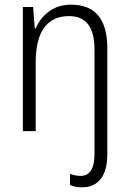

<svg xmlns="http://www.w3.org/2000/svg" viewBox="-20 -562 554 823"><path d="M280 231V183Q303 192 326 192Q355 192 370 168.5Q385 145 385 99V-351Q385 -493 276 -493Q206 -493 169.5 -443.5Q133 -394 133 -294V0H78V-532H122L129 -440H133Q152 -485 191 -513.5Q230 -542 285 -542Q440 -542 440 -355V99Q440 168 412 204.5Q384 241 332 241Q303 241 280 231Z"/></svg>

Font: Noto Sans UI NarrowLight
Style: Regular
Weight: 300
Width: 4
Designer: Monotype Design Team
Foundry: Monotype Imaging Inc.
Version: Version 1.001